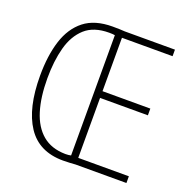

<svg xmlns="http://www.w3.org/2000/svg" viewBox="-127 -840 955 966"><g transform="rotate(20 350.0 -356.5)"><path d="M315 -716Q337 -716 351 -715.5Q365 -715 381 -714H649V-679H378V-393H634V-357H378V-36H649V0H377Q362 1 346 2Q330 3 310 3Q181 3 118.5 -91.5Q56 -186 56 -359Q56 -467 81.5 -547Q107 -627 163.5 -671.5Q220 -716 315 -716ZM309 -681Q227 -681 180.5 -639Q134 -597 114.5 -524.5Q95 -452 95 -359Q95 -259 117.5 -186Q140 -113 187.5 -73Q235 -33 310 -32Q327 -32 340 -35V-679Q334 -680 326.5 -680.5Q319 -681 309 -681Z"/></g></svg>

Font: Noto Sans Gujarati UI Condensed ExtraLight
Style: Regular
Weight: 200
Width: 3
Designer: Jelle Bosma - Monotype Design Team, Universal Thirst
Foundry: Monotype Imaging Inc.
Version: Version 2.106; ttfautohint (v1.8.4.7-5d5b)